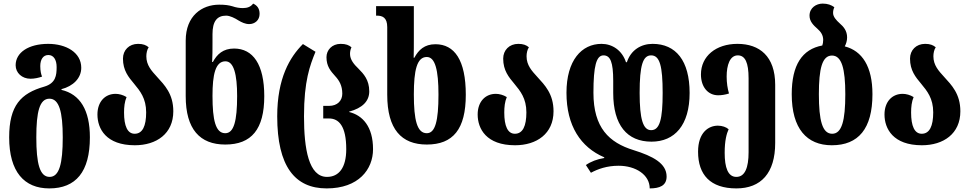

<svg xmlns="http://www.w3.org/2000/svg" viewBox="-20 -794 5398 1068"><path d="M254 254C402 254 480 162 480 -30C480 -182 425 -270 322 -294V-298C387 -315 432 -359 432 -417C432 -502 348 -550 248 -550C139 -550 67 -502 67 -431C67 -389 102 -356 150 -356C171 -356 195 -361 214 -368C209 -379 204 -399 204 -426C204 -462 219 -488 249 -488C278 -488 295 -462 295 -421C295 -374 290 -331 226 -312C96 -275 31 -207 31 -30C31 162 115 254 254 254ZM256 190C201 190 182 116 182 -30C182 -172 200 -245 255 -245C309 -245 329 -172 329 -30C329 116 310 190 256 190Z M730 14C850 14 944 -50 944 -175C944 -272 895 -321 854 -366C823 -400 794 -431 794 -481C794 -498 798 -518 807 -531C793 -543 776 -550 748 -550C698 -550 664 -515 664 -468C664 -402 695 -365 726 -328C759 -288 793 -247 793 -169C793 -93 773 -50 729 -50C689 -50 670 -93 670 -168C670 -199 673 -228 684 -254C665 -266 642 -272 623 -272C565 -272 522 -229 522 -157C522 -78 570 14 730 14Z M1233 10C1379 10 1450 -75 1450 -259C1450 -436 1387 -524 1282 -524C1221 -524 1187 -492 1164 -449H1160C1162 -479 1162 -521 1162 -557V-604C1162 -674 1186 -707 1238 -707C1259 -707 1287 -693 1307 -680C1324 -670 1344 -660 1366 -660C1397 -660 1424 -681 1424 -717C1424 -749 1408 -765 1388 -774C1376 -757 1357 -749 1331 -749C1313 -749 1293 -752 1273 -759C1252 -765 1233 -768 1199 -768C1104 -768 1013 -707 1013 -568V-259C1013 -75 1092 10 1233 10ZM1233 -53C1179 -53 1162 -126 1162 -261C1162 -379 1178 -453 1234 -453C1281 -453 1299 -379 1299 -260C1299 -121 1281 -53 1233 -53Z M1797 254C1975 254 2055 148 2055 36C2055 -91 1996 -153 1922 -171V-173C1996 -193 2034 -231 2034 -286C2034 -349 2003 -383 1974 -412C1949 -436 1927 -462 1927 -494C1927 -506 1929 -518 1935 -531C1921 -543 1904 -550 1875 -550C1826 -550 1796 -515 1796 -476C1796 -425 1819 -399 1845 -370C1867 -346 1884 -318 1884 -273C1884 -235 1858 -205 1810 -205H1778V-135H1810C1865 -135 1906 -93 1906 36C1906 139 1865 190 1799 190C1697 190 1671 34 1671 -147C1671 -344 1704 -430 1735 -506L1665 -549C1592 -476 1522 -359 1522 -147C1522 131 1620 254 1797 254Z M2402 -548C2341 -548 2308 -516 2285 -473H2281C2282 -503 2282 -545 2282 -583V-760H2072V-707H2076C2107 -707 2134 -697 2134 -643V-267C2134 -75 2213 10 2354 10C2500 10 2571 -75 2571 -267C2571 -460 2508 -548 2402 -548ZM2354 -53C2300 -53 2282 -126 2282 -269C2282 -403 2299 -477 2354 -477C2401 -477 2419 -403 2419 -268C2419 -121 2401 -53 2354 -53Z M2845 14C2965 14 3059 -50 3059 -175C3059 -272 3010 -321 2969 -366C2938 -400 2909 -431 2909 -481C2909 -498 2913 -518 2922 -531C2908 -543 2891 -550 2863 -550C2813 -550 2779 -515 2779 -468C2779 -402 2810 -365 2841 -328C2874 -288 2908 -247 2908 -169C2908 -93 2888 -50 2844 -50C2804 -50 2785 -93 2785 -168C2785 -199 2788 -228 2799 -254C2780 -266 2757 -272 2738 -272C2680 -272 2637 -229 2637 -157C2637 -78 2685 14 2845 14Z M3604 -6C3733 -6 3816 -98 3816 -277C3816 -456 3740 -550 3610 -550C3545 -550 3489 -515 3467 -448H3462C3440 -515 3385 -550 3326 -550C3215 -550 3131 -458 3131 -278C3131 -94 3210 25 3341 81V85C3302 91 3266 105 3239 124L3267 167C3306 146 3356 128 3421 128C3516 128 3594 178 3594 254C3649 254 3688 239 3688 188C3688 115 3613 75 3504 41C3368 -1 3281 -83 3281 -278C3281 -427 3297 -486 3337 -486C3375 -486 3391 -449 3391 -344V-277C3391 -98 3468 -6 3604 -6ZM3602 -486C3650 -486 3666 -427 3666 -277C3666 -131 3650 -70 3602 -70C3557 -70 3538 -131 3538 -277C3538 -431 3556 -486 3602 -486Z M4076 254C4213 254 4292 169 4292 1V-322C4292 -481 4205 -550 4082 -550C3963 -550 3879 -482 3879 -380C3879 -309 3919 -264 3975 -264C3993 -264 4014 -267 4035 -274C4027 -301 4022 -333 4022 -368C4022 -432 4040 -486 4084 -486C4125 -486 4144 -446 4144 -358V53C4144 138 4124 190 4076 190C4029 190 4011 138 4011 56C4011 -13 4022 -51 4033 -75C4020 -87 3997 -95 3973 -95C3922 -95 3863 -58 3863 50C3863 178 3931 254 4076 254Z M4679 -536C4687 -551 4692 -568 4692 -586C4692 -623 4672 -646 4651 -664C4631 -682 4614 -701 4614 -722C4614 -733 4616 -743 4621 -754C4604 -766 4585 -774 4556 -774C4521 -774 4483 -751 4483 -707C4483 -675 4504 -654 4528 -633C4545 -618 4559 -599 4559 -572C4559 -560 4557 -549 4554 -541C4442 -520 4384 -433 4384 -270C4384 -78 4468 14 4607 14C4755 14 4833 -78 4833 -270C4833 -424 4776 -511 4679 -536ZM4609 -50C4554 -50 4535 -124 4535 -270C4535 -412 4553 -485 4608 -485C4662 -485 4682 -412 4682 -270C4682 -124 4663 -50 4609 -50Z M5108 14C5228 14 5322 -50 5322 -175C5322 -272 5273 -321 5232 -366C5201 -400 5172 -431 5172 -481C5172 -498 5176 -518 5185 -531C5171 -543 5154 -550 5126 -550C5076 -550 5042 -515 5042 -468C5042 -402 5073 -365 5104 -328C5137 -288 5171 -247 5171 -169C5171 -93 5151 -50 5107 -50C5067 -50 5048 -93 5048 -168C5048 -199 5051 -228 5062 -254C5043 -266 5020 -272 5001 -272C4943 -272 4900 -229 4900 -157C4900 -78 4948 14 5108 14Z"/></svg>

Font: Noto Serif Georgian ExtraCondensed ExtraBold
Style: Regular
Weight: 800
Width: 2
Designer: Monotype Design Team, Akaki Razmadze
Foundry: Google LLC
Version: Version 2.003